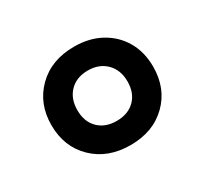

<svg xmlns="http://www.w3.org/2000/svg" viewBox="-80 -836 588 551"><g transform="rotate(-30 214.0 -561.0)"><path d="M214 -398Q139 -398 92 -443.5Q45 -489 45 -561Q45 -632 91.5 -678Q138 -724 214 -724Q264 -724 302 -703Q340 -682 361 -645.5Q382 -609 382 -561Q382 -489 335.5 -443.5Q289 -398 214 -398ZM214 -478Q252 -478 274.5 -500.5Q297 -523 297 -561Q297 -599 274 -622Q251 -645 214 -645Q176 -645 153.5 -622Q131 -599 131 -561Q131 -523 153.5 -500.5Q176 -478 214 -478Z"/></g></svg>

Font: Noto Sans Sinhala UI SemiBold
Style: Regular
Weight: 600
Designer: Jelle Bosma - Monotype Design Team
Foundry: Monotype Imaging Inc.
Version: Version 2.006; ttfautohint (v1.8.4.7-5d5b)